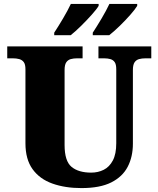

<svg xmlns="http://www.w3.org/2000/svg" viewBox="-20 -951 809 981"><path d="M396 10Q313 10 248 -13Q183 -36 146.5 -86.5Q110 -137 110 -219V-597Q110 -622 101.5 -633.5Q93 -645 78.5 -649Q64 -653 46 -653H17V-714H402V-653H373Q356 -653 341.5 -649Q327 -645 318.5 -632.5Q310 -620 310 -593V-210Q310 -128 345.5 -98.5Q381 -69 446 -69Q481 -69 510 -83.5Q539 -98 556.5 -131Q574 -164 574 -219V-597Q574 -622 566 -633.5Q558 -645 544 -649Q530 -653 512 -653H483V-714H753V-653H723Q705 -653 690.5 -649Q676 -645 667.5 -632.5Q659 -620 659 -593V-217Q659 -150 632.5 -99Q606 -48 548.5 -19Q491 10 396 10ZM454 -784Q475 -816 499 -856.5Q523 -897 539 -931H681V-921Q671 -904 645.5 -875Q620 -846 590.5 -817.5Q561 -789 538 -771H454ZM257 -784Q278 -816 302 -856.5Q326 -897 342 -931H484V-921Q474 -904 448 -875Q422 -846 393 -817.5Q364 -789 341 -771H257Z"/></svg>

Font: Noto Rashi Hebrew Black
Style: Regular
Weight: 900
Version: Version 1.006